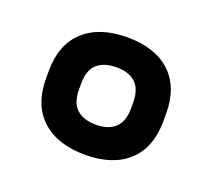

<svg xmlns="http://www.w3.org/2000/svg" viewBox="-67 -777 524 475"><g transform="rotate(20 195.5 -539.5)"><path d="M196 -385Q123 -385 82 -422.5Q41 -460 41 -530V-549Q41 -619 82 -656.5Q123 -694 196 -694Q269 -694 309.5 -656.5Q350 -619 350 -549V-530Q350 -460 309.5 -422.5Q269 -385 196 -385ZM196 -464Q228 -464 246 -480.5Q264 -497 264 -532V-547Q264 -615 196 -615Q163 -615 145 -599Q127 -583 127 -547V-532Q127 -497 145 -480.5Q163 -464 196 -464Z"/></g></svg>

Font: Sofia Sans
Style: Bold
Weight: 700
Designer: Botio Nikoltchev, Ani Petrova
Foundry: lettersoup
Version: Version 4.100; ttfautohint (v1.8.4.7-5d5b)